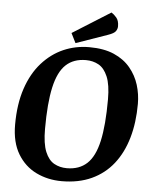

<svg xmlns="http://www.w3.org/2000/svg" viewBox="-58 -889 770 948"><g transform="rotate(5 327.5 -414.5)"><path d="M283 11Q214 11 156.5 -17Q99 -45 64.5 -102.5Q30 -160 30 -247Q30 -349 56 -426.5Q82 -504 128.5 -556Q175 -608 234.5 -634Q294 -660 362 -660Q435 -660 485 -638Q535 -616 566 -578.5Q597 -541 611 -495.5Q625 -450 625 -402Q625 -309 603 -233Q581 -157 538 -102.5Q495 -48 431 -18.5Q367 11 283 11ZM303 -55Q364 -55 402.5 -90.5Q441 -126 458.5 -204.5Q476 -283 476 -411Q476 -484 459 -524Q442 -564 414 -579.5Q386 -595 351 -595Q290 -595 252 -559.5Q214 -524 196.5 -445.5Q179 -367 179 -239Q179 -166 195.5 -126Q212 -86 240 -70.5Q268 -55 303 -55ZM268 -722 456 -840Q468 -833 481 -818Q494 -803 494 -775Q494 -762 486 -750.5Q478 -739 449 -729L292 -674Z"/></g></svg>

Font: Faustina VF Beta
Style: Italic
Weight: 400
Italic angle: -8°
Designer: Alfonso Garcia
Foundry: Omnibus-Type
Version: Version 1.006